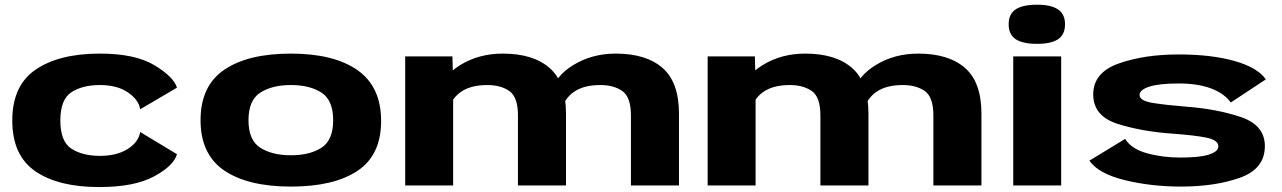

<svg xmlns="http://www.w3.org/2000/svg" viewBox="-20 -770 5322 797"><path d="M391.5 6.5Q222.5 6.5 126.8 -59Q31 -124.5 31 -270Q31 -415 128.2 -481.2Q225.5 -547.5 394.5 -547.5Q541.5 -547.5 621.8 -498.8Q702 -450 714.5 -406L562 -316.5Q555 -357 510.2 -387Q465.5 -417 394.5 -417Q322 -417 276.2 -387Q230.5 -357 230.5 -270Q230.5 -182.5 276.5 -152.8Q322.5 -123 394.5 -123Q465 -123 510 -151.5Q555 -180 562 -222L714.5 -130Q702 -82.5 620 -38Q538 6.5 391.5 6.5Z M1187.5 4.5Q1009.5 4.5 911 -62.2Q812.5 -129 812.5 -271Q812.5 -413.5 911 -480.5Q1009.5 -547.5 1187.5 -547.5Q1366 -547.5 1464 -478.8Q1562 -410 1562 -268Q1562 -126 1464 -60.8Q1366 4.5 1187.5 4.5ZM1187.5 -125.5Q1266 -125.5 1314.5 -156.8Q1363 -188 1363 -271Q1363 -354 1314.5 -385.5Q1266 -417 1187.5 -417Q1109.5 -417 1060.5 -385.5Q1011.5 -354 1011.5 -271Q1011.5 -188 1060.5 -156.8Q1109.5 -125.5 1187.5 -125.5Z M2599 -291Q2599 -367 2563.5 -392Q2528 -417 2472 -417Q2402.5 -417 2361.8 -388.2Q2321 -359.5 2308 -306L2270.5 -386Q2282 -452 2359.5 -499.8Q2437 -547.5 2536 -547.5Q2662 -547.5 2730.2 -488Q2798.5 -428.5 2798.5 -298V0H2599ZM2130 -291Q2130 -367 2094.5 -392Q2059 -417 2002.5 -417Q1933.5 -417 1892.8 -388.2Q1852 -359.5 1839 -306L1801.5 -386Q1813 -452 1890.2 -499.8Q1967.5 -547.5 2067 -547.5Q2193 -547.5 2261.2 -488Q2329.5 -428.5 2329.5 -298V0H2130ZM1662 -536H1858L1861 -426V0H1662Z M3854.5 -291Q3854.5 -367 3819 -392Q3783.5 -417 3727.5 -417Q3658 -417 3617.2 -388.2Q3576.5 -359.5 3563.5 -306L3526 -386Q3537.5 -452 3615 -499.8Q3692.5 -547.5 3791.5 -547.5Q3917.5 -547.5 3985.8 -488Q4054 -428.5 4054 -298V0H3854.5ZM3385.5 -291Q3385.5 -367 3350 -392Q3314.5 -417 3258 -417Q3189 -417 3148.2 -388.2Q3107.5 -359.5 3094.5 -306L3057 -386Q3068.5 -452 3145.8 -499.8Q3223 -547.5 3322.5 -547.5Q3448.5 -547.5 3516.8 -488Q3585 -428.5 3585 -298V0H3385.5ZM2917.5 -536H3113.5L3116.5 -426V0H2917.5Z M4285 -588Q4225.5 -588 4196.2 -607.2Q4167 -626.5 4167 -669.5Q4167 -712 4196.2 -731.2Q4225.5 -750.5 4285 -750.5Q4343 -750.5 4372 -730.8Q4401 -711 4401 -669.5Q4401 -626.5 4372.2 -607.2Q4343.5 -588 4285 -588ZM4186 -536H4385V0H4186Z M4650.5 -193.5Q4676 -152 4740.5 -134Q4805 -116 4880 -116Q4962 -116 4999.8 -128.8Q5037.5 -141.5 5037.5 -162Q5037.5 -188.5 4988.5 -198.5Q4939.5 -208.5 4849.5 -215Q4718.5 -224 4618.2 -256.2Q4518 -288.5 4518 -378Q4518 -469 4624 -506.5Q4730 -544 4872.5 -544Q5008 -544 5104 -517Q5200 -490 5234.5 -440.5L5089 -344.5Q5062.5 -382 5007.5 -402.8Q4952.5 -423.5 4873.5 -423.5Q4790.5 -423.5 4750.5 -410.2Q4710.5 -397 4710.5 -376Q4710.5 -351.5 4764.8 -342.8Q4819 -334 4901.5 -327.5Q5033 -317.5 5131.8 -283.8Q5230.5 -250 5230.5 -163.5Q5230.5 -69 5127.2 -32.2Q5024 4.5 4881.5 4.5Q4759.5 4.5 4650 -22Q4540.5 -48.5 4502 -103Z"/></svg>

Font: Anybody Wide
Style: Bold
Weight: 700
Width: 7
Designer: Tyler Finck
Foundry: Etcetera Type Company
Version: Version 1.000; ttfautohint (v1.8)